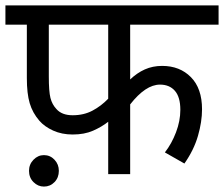

<svg xmlns="http://www.w3.org/2000/svg" viewBox="-20 -642 826 708"><path d="M460 -551V-349Q485 -373 514 -386Q543 -399 578 -399Q643 -399 684 -357.5Q725 -316 725 -239Q725 -193 710 -141Q695 -89 660 -39L588 -80Q613 -112 629 -154Q645 -196 645 -237Q645 -284 625 -307Q605 -330 570 -330Q517 -330 460 -257V0H379V-193Q355 -174 323 -160Q291 -146 248 -146Q208 -146 176 -160.5Q144 -175 125 -197Q100 -226 89.5 -261.5Q79 -297 79 -354V-551H0V-622H786V-551ZM160 -551V-360Q160 -305 166 -281Q172 -257 188 -240Q208 -217 248 -217Q289 -217 321 -234Q353 -251 379 -278V-551ZM87 -12Q87 -36 103.5 -53Q120 -70 142 -70Q165 -70 181 -53Q197 -36 197 -12Q197 13 181 29.5Q165 46 142 46Q120 46 103.5 29.5Q87 13 87 -12Z"/></svg>

Font: Noto Sans Historical
Style: Regular
Weight: 400
Designer: Monotype Design Team
Foundry: Monotype Imaging Inc.
Version: Version 2.013; ttfautohint (v1.8.4.7-5d5b)